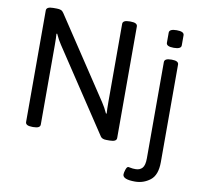

<svg xmlns="http://www.w3.org/2000/svg" viewBox="-95 -805 1185 1119"><g transform="rotate(10 497.5 -245.0)"><path d="M90 -20V-680Q90 -702 130 -702H151Q167 -702 176.5 -698Q186 -694 193 -683L507 -209Q524 -184 540 -149L544 -150Q542 -173 542 -218V-680Q542 -702 582 -702H589Q629 -702 629 -680V-20Q629 2 589 2H569Q543 2 534 -12L212 -498Q195 -523 179 -558L175 -557Q177 -534 177 -489V-20Q177 2 137 2H130Q90 2 90 -20ZM702 182Q702 172 708 153.5Q714 135 723 135Q728 135 737.5 137.5Q747 140 766 140Q791 140 805.5 124Q820 108 820 66V-503Q820 -525 860 -525H864Q904 -525 904 -503V74Q904 151 864.5 181.5Q825 212 775 212Q702 212 702 182ZM818 -617V-677Q818 -699 862 -699Q906 -699 906 -677V-617Q906 -595 862 -595Q818 -595 818 -617Z"/></g></svg>

Font: Asap-Regular
Style: Regular
Weight: 400
Designer: Pablo Cosgaya
Foundry: Omnibus-Type
Version: Version 2.000; ttfautohint (v1.8)